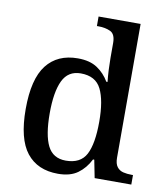

<svg xmlns="http://www.w3.org/2000/svg" viewBox="-85 -832 797 913"><g transform="rotate(10 313.0 -375.0)"><path d="M256 10Q157 10 104.5 -56.5Q52 -123 52 -267Q52 -412 104.5 -479.5Q157 -547 255 -547Q313 -547 349 -523Q385 -499 407 -461H413Q410 -487 408.5 -519Q407 -551 407 -575V-648Q407 -691 382.5 -702.5Q358 -714 325 -714H317V-760H520V-114Q520 -85 531.5 -70Q543 -55 561.5 -50.5Q580 -46 602 -46H609V0H432L415 -86H409Q387 -42 351 -16Q315 10 256 10ZM282 -58Q353 -58 380 -109.5Q407 -161 407 -268Q407 -370 380 -424.5Q353 -479 281 -479Q220 -479 194 -424.5Q168 -370 168 -267Q168 -162 194 -110Q220 -58 282 -58Z"/></g></svg>

Font: Noto Nastaliq Urdu Medium
Style: Regular
Weight: 500
Designer: Monotype Design Team (Patrick Giasson: type design, Kamal Mansour: OpenType code, Glenda Bellarosa). Updated by Simon Co
Foundry: Monotype Imaging Inc., Simon Cozens
Version: Version 3.007